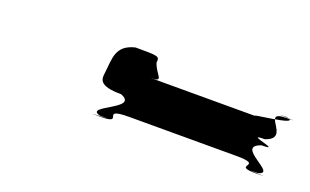

<svg xmlns="http://www.w3.org/2000/svg" viewBox="-36 -889 635 393"><g transform="rotate(20 282.0 -693.0)"><path d="M169 -702C167 -688 165 -672 215 -672C262 -654 150 -626 189 -616C239 -616 139 -614 189 -614C249 -614 179 -634 247 -634H479C547 -634 471 -614 531 -614C581 -614 483 -616 533 -616C574 -626 468 -654 521 -672C571 -672 473 -686 523 -686C576 -704 491 -742 550 -742C600 -742 500 -744 550 -744C589 -735 460 -724 492 -724H260C292 -724 268 -734 261 -758C263 -772 260 -772 210 -772C169 -762 173 -734 169 -702Z"/></g></svg>

Font: Hussar Przerywany
Style: Obl
Weight: 400
Foundry: Cannot Into Space Fonts
Version: Version 0.982